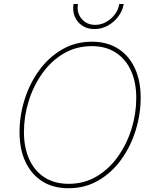

<svg xmlns="http://www.w3.org/2000/svg" viewBox="-20 -950 787 979"><path d="M328.6 9.8Q251 9.8 195.3 -25.6Q139.6 -61 109.6 -125.2Q79.6 -189.5 79.6 -275.4Q79.6 -359.9 105.2 -441.9Q130.9 -523.9 179.2 -590.6Q227.5 -657.2 295.7 -697.3Q363.8 -737.3 449.2 -737.3Q526.4 -737.3 582 -701.9Q637.7 -666.5 667.5 -602.5Q697.3 -538.6 697.3 -452.1Q697.3 -368.2 671.9 -285.9Q646.5 -203.6 598.6 -137Q550.8 -70.3 482.7 -30.3Q414.6 9.8 328.6 9.8ZM329.6 -12.7Q409.7 -12.7 473.4 -50.8Q537.1 -88.9 582 -152.6Q627 -216.3 650.9 -293.7Q674.8 -371.1 674.8 -450.2Q674.8 -530.8 647.7 -590.1Q620.6 -649.4 569.8 -682.1Q519 -714.8 448.7 -714.8Q368.2 -714.8 304.2 -676.8Q240.2 -638.7 195.1 -575Q149.9 -511.2 126 -433.6Q102.1 -356 102.1 -276.9Q102.1 -197.3 129.2 -137.7Q156.2 -78.1 207.3 -45.4Q258.3 -12.7 329.6 -12.7ZM461.4 -801.8Q425.8 -801.8 399.7 -819.1Q373.5 -836.4 361.3 -865.5Q349.1 -894.5 355 -929.7H377.4Q370.1 -885.3 396 -854.2Q421.9 -823.2 465.3 -823.2Q494.6 -823.2 520.8 -837.6Q546.9 -852.1 565.2 -876.2Q583.5 -900.4 588.4 -929.7H610.8Q605 -894.5 583 -865.5Q561 -836.4 529.3 -819.1Q497.6 -801.8 461.4 -801.8Z"/></svg>

Font: Inter Thin
Style: Italic
Weight: 250
Italic angle: -9.3988°
Designer: Rasmus Andersson
Foundry: rsms
Version: Version 4.001;git-66647c0bb